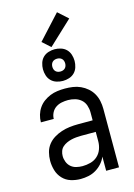

<svg xmlns="http://www.w3.org/2000/svg" viewBox="-143 -1045 786 1125"><g transform="rotate(-15 250.0 -482.0)"><path d="M202 8Q172 8 143 -1Q114 -10 93.5 -32Q73 -54 64.5 -83Q56 -112 56 -141Q56 -167 62.5 -192Q69 -217 84.5 -237Q100 -257 122 -270.5Q144 -284 168.5 -292Q193 -300 218 -303Q243 -306 269 -306H358V-355Q358 -376 351 -397Q344 -418 328 -432Q312 -446 291 -452Q270 -458 249 -458Q229 -458 209.5 -454Q190 -450 174 -439Q158 -428 149 -410Q140 -392 140 -373Q140 -373 140 -373Q140 -373 140 -373Q140 -373 140 -373Q140 -373 140 -373Q140 -373 140 -373Q140 -373 140 -373H62Q62 -373 62 -373Q62 -373 62 -373Q62 -396 68.5 -418Q75 -440 88 -459Q101 -478 119.5 -491.5Q138 -505 159 -513.5Q180 -522 203 -525Q226 -528 249 -528Q273 -528 297 -524.5Q321 -521 343 -511Q365 -501 383.5 -485Q402 -469 414 -448Q426 -427 431 -403Q436 -379 436 -355V0H358V-86Q349 -64 332.5 -45.5Q316 -27 295 -14.5Q274 -2 250 3Q226 8 202 8ZM232 -62Q256 -62 280.5 -68.5Q305 -75 323 -91.5Q341 -108 349.5 -131.5Q358 -155 358 -180V-236H269Q254 -236 238.5 -234.5Q223 -233 208.5 -229.5Q194 -226 180 -219.5Q166 -213 155 -203Q144 -193 139 -178.5Q134 -164 134 -149Q134 -131 141 -113Q148 -95 162 -83Q176 -71 194.5 -66.5Q213 -62 232 -62ZM250 -574Q231 -574 212 -580Q193 -586 179.5 -599.5Q166 -613 160 -632Q154 -651 154 -670Q154 -689 160 -708Q166 -727 179.5 -740.5Q193 -754 212 -760Q231 -766 250 -766Q269 -766 288 -760Q307 -754 320.5 -740.5Q334 -727 340 -708Q346 -689 346 -670Q346 -651 340 -632Q334 -613 320.5 -599.5Q307 -586 288 -580Q269 -574 250 -574ZM250 -631Q258 -631 265.5 -633.5Q273 -636 278.5 -641.5Q284 -647 286.5 -654.5Q289 -662 289 -670Q289 -678 286.5 -685.5Q284 -693 278.5 -698.5Q273 -704 265.5 -706.5Q258 -709 250 -709Q242 -709 234.5 -706.5Q227 -704 221.5 -698.5Q216 -693 213.5 -685.5Q211 -678 211 -670Q211 -662 213.5 -654.5Q216 -647 221.5 -641.5Q227 -636 234.5 -633.5Q242 -631 250 -631ZM236 -783 187 -827 320 -972 380 -918Z"/></g></svg>

Font: Zed Mono
Style: Regular
Weight: 400
Monospace: yes
Designer: Belleve Invis
Foundry: Belleve Invis
Version: Version 1.0.0; ttfautohint (v1.8.4)